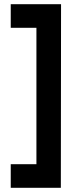

<svg xmlns="http://www.w3.org/2000/svg" viewBox="-20 -769 340 912"><path d="M31 -749H270L269 123H31V11H153V-637H31Z"/></svg>

Font: Panefresco 800wt
Style: Regular
Weight: 800
Designer: Campivisivi
Foundry: Campivisivi & Chank Co
Version: Version 1.001